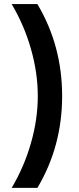

<svg xmlns="http://www.w3.org/2000/svg" viewBox="-20 -770 387 940"><path d="M163.1 -750Q284.2 -546.4 284.2 -299.8Q284.2 -53.7 163.1 149.9H37.1Q98.1 47.4 131.6 -69.6Q165 -186.5 165 -299.8Q165 -413.1 131.6 -530.3Q98.1 -647.5 37.1 -750Z"/></svg>

Font: Nacelle Bold
Style: Regular
Weight: 700
Designer: Sora Sagano
Foundry: Sora Sagano
Version: Version 1.000;FEAKit 1.0